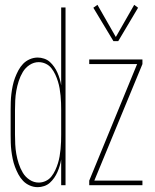

<svg xmlns="http://www.w3.org/2000/svg" viewBox="-20 -766 640 794"><path d="M449 -596 366 -734 383 -746 459 -613 535 -746 551 -734 469 -596ZM136 8Q119 8 103 1Q87 -6 75.5 -18Q64 -30 56 -45Q48 -60 42 -76Q36 -92 32.5 -109Q29 -126 27 -142.5Q25 -159 24.5 -176Q24 -193 24 -210V-310Q24 -327 24.5 -344Q25 -361 27 -377.5Q29 -394 32.5 -411Q36 -428 42 -444Q48 -460 56 -475Q64 -490 75.5 -502Q87 -514 103 -521Q119 -528 136 -528Q149 -528 162.5 -523.5Q176 -519 186 -510Q196 -501 204 -489.5Q212 -478 217.5 -465.5Q223 -453 227 -439.5Q231 -426 233 -413V-735H251V0H233V-107Q231 -94 227 -80.5Q223 -67 217.5 -54.5Q212 -42 204 -30.5Q196 -19 186 -10Q176 -1 162.5 3.5Q149 8 136 8ZM349 0V-19L547 -501H349V-520H569V-501L370 -19H569V0ZM140 -11Q155 -11 169 -17.5Q183 -24 192.5 -36Q202 -48 208.5 -62Q215 -76 219.5 -90.5Q224 -105 226.5 -119.5Q229 -134 230.5 -149.5Q232 -165 232.5 -180Q233 -195 233 -210V-310Q233 -325 232.5 -340Q232 -355 230.5 -370.5Q229 -386 226.5 -400.5Q224 -415 219.5 -429.5Q215 -444 208.5 -458Q202 -472 192.5 -484Q183 -496 169 -502.5Q155 -509 140 -509Q120 -509 102.5 -497.5Q85 -486 74.5 -468.5Q64 -451 57.5 -431Q51 -411 47.5 -391Q44 -371 43 -350.5Q42 -330 42 -310V-210Q42 -190 43 -169.5Q44 -149 47.5 -129Q51 -109 57.5 -89Q64 -69 74.5 -51.5Q85 -34 102.5 -22.5Q120 -11 140 -11Z"/></svg>

Font: Iosevka SS04 Thin Extended
Style: Regular
Weight: 100
Width: 7
Monospace: yes
Designer: Belleve Invis
Foundry: Belleve Invis
Version: Version 19.0.0; ttfautohint (v1.8.4)